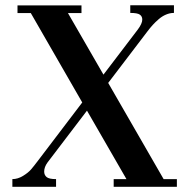

<svg xmlns="http://www.w3.org/2000/svg" viewBox="-20 -714 728 734"><path d="M27.3 0V-29.3Q47.9 -29.3 67.9 -41.5Q87.9 -53.7 98.6 -66.2Q109.4 -78.6 125.5 -100.1L294.4 -322.3L97.7 -664.1H46.9V-693.4H291.5V-664.1H239.7L375.5 -428.7L506.8 -601.1Q523.9 -624 523.9 -639.2Q523.9 -651.4 514.6 -658Q505.4 -664.6 478 -664.6V-693.8H645V-664.6Q629.4 -664.6 614.5 -658.2Q599.6 -651.9 586.4 -640.4Q573.2 -628.9 563.7 -618.4Q554.2 -607.9 543.5 -593.8L393.6 -397L605.5 -29.3H656.2V0H414.6V-29.3H463.4L312.5 -291L161.6 -92.8Q148.9 -75.2 148.9 -58.1Q148.9 -44.9 158.2 -37.1Q167.5 -29.3 194.3 -29.3V0Z"/></svg>

Font: Monomachus
Style: Medium
Weight: 500
Designer: Alexey Kryukov
Version: Version 1.0